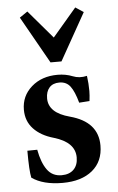

<svg xmlns="http://www.w3.org/2000/svg" viewBox="-52 -726 477 774"><g transform="rotate(-5 187.0 -338.5)"><path d="M163.6 -477.1 56.2 -667.5 88.4 -689.5 185.5 -575.7 282.2 -689 314.9 -667.5 208 -477.1ZM170.4 11.2Q91.3 11.2 45.9 -21Q39.6 -49.3 39.6 -130.4L79.6 -130.9Q89.4 -78.1 110.4 -49.1Q131.3 -20 168.9 -20Q200.2 -20 217.8 -37.6Q235.4 -55.2 235.4 -86.4Q235.4 -147.9 150.4 -172.9Q98.6 -187.5 69.3 -218.8Q40 -250 40 -295.9Q40 -351.6 81.5 -388.2Q123 -424.8 187.5 -424.8Q220.2 -424.8 248 -413.6Q274.4 -402.8 305.2 -410.2Q309.6 -378.9 309.6 -348.6Q309.6 -332.5 306.6 -308.1L264.6 -305.2Q252 -351.1 236.1 -372.1Q220.2 -393.1 191.9 -393.1Q165.5 -393.1 151.4 -377.2Q137.2 -361.3 137.2 -333.5Q137.2 -274.9 222.2 -252.4Q335 -222.2 335 -126Q335 -61.5 290.8 -25.1Q246.6 11.2 170.4 11.2Z"/></g></svg>

Font: Elstob 18pt
Style: Bold
Weight: 700
Designer: Peter S. Baker
Version: Version 1.015